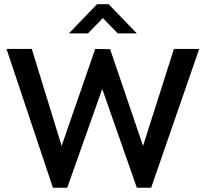

<svg xmlns="http://www.w3.org/2000/svg" viewBox="-20 -885 970 905"><path d="M229.5 0 10.7 -654.3H129.9L270.5 -197.3L428.7 -654.3L499 -653.3L654.3 -197.3L799.8 -654.3H918.9L692.4 0H625L461.9 -465.8L296.9 0ZM304.7 -727.5 437.5 -865.2H492.2L625 -727.5H535.2L464.8 -799.8L394.5 -727.5Z"/></svg>

Font: Sen Medium
Style: Regular
Weight: 500
Designer: Kosal Sen, Philatype
Foundry: Philatype
Version: Version 2.000;gftools[0.9.31]